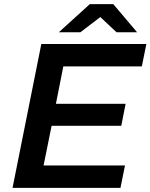

<svg xmlns="http://www.w3.org/2000/svg" viewBox="-20 -914 732 934"><path d="M192 -109H588L566 0H41L181 -700H692L670 -591H288L252 -409H591L570 -302H231ZM266 -757 417 -894H531L647 -757H547L468 -831L371 -757Z"/></svg>

Font: Montserrat SemiBold
Style: Italic
Weight: 600
Italic angle: -11.3°
Designer: Julieta Ulanovsky
Foundry: Julieta Ulanovsky
Version: Version 9.000; ttfautohint (v1.8.4.7-5d5b)